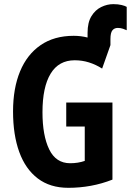

<svg xmlns="http://www.w3.org/2000/svg" viewBox="-20 -897 632 927"><path d="M526.9 -877Q550.3 -877 567.1 -872.8Q584 -868.7 591.8 -863.8V-751Q585.4 -753.9 574 -758.1Q562.5 -762.2 548.8 -762.2Q532.2 -762.2 522.7 -750.5Q513.2 -738.8 513.2 -708V-679.2L473.1 -565.9Q442.4 -585.4 409.4 -595.7Q376.5 -606 340.8 -606Q263.7 -606 224.4 -541.3Q185.1 -476.6 185.1 -355Q185.1 -242.7 217.5 -175.8Q250 -108.9 318.8 -108.9Q356.9 -108.9 389.2 -120.1V-286.1H299.8V-401.9H522.9V-29.8Q472.2 -9.8 418.7 0Q365.2 9.8 310.1 9.8Q221.7 9.8 162.4 -35.4Q103 -80.6 73 -163.1Q43 -245.6 43 -358.9Q43 -470.7 76.9 -552.5Q110.8 -634.3 176.3 -679.2Q241.7 -724.1 335.9 -724.1Q370.6 -724.1 402.8 -715.8V-738.8Q402.8 -788.6 421.4 -818.8Q439.9 -849.1 468.5 -863Q497.1 -877 526.9 -877Z"/></svg>

Font: Open Sans Condensed
Style: Bold
Weight: 700
Width: 3
Designer: Monotype Design Team
Foundry: Monotype Imaging Inc.
Version: Version 3.003; ttfautohint (v1.8.4)